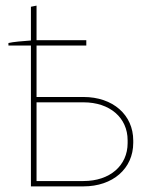

<svg xmlns="http://www.w3.org/2000/svg" viewBox="-20 -663 539 683"><path d="M90 -639V-519C62 -517 26 -514 10 -510V-501H90V0H277C381 0 454 -63 454 -155V-163C454 -255 381 -318 277 -318H110V-501H287V-520H110V-643ZM110 -19V-299H277C371 -299 434 -244 434 -164V-154C434 -74 371 -19 277 -19Z"/></svg>

Font: Fixel Text Thin
Style: Regular
Weight: 100
Width: 4
Designer: AlfaBravo + MacPaw
Foundry: Kyrylo Tkachov, Marchela Mozhyna, Serhii Makarenko, Maria Weinstein, Zakhar Kryvoshyya
Version: Version 1.211